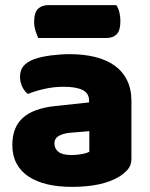

<svg xmlns="http://www.w3.org/2000/svg" viewBox="-20 -712 584 748"><path d="M260 -108Q277 -108 297.5 -111.5Q318 -115 328 -121V-201L256 -195Q228 -193 210 -183Q192 -173 192 -153Q192 -133 207.5 -120.5Q223 -108 260 -108ZM252 -501Q306 -501 350.5 -490Q395 -479 426.5 -456.5Q458 -434 475 -399.5Q492 -365 492 -318V-94Q492 -68 477.5 -51.5Q463 -35 443 -23Q378 16 260 16Q207 16 164.5 6Q122 -4 91.5 -24Q61 -44 44.5 -75Q28 -106 28 -147Q28 -216 69 -253Q110 -290 196 -299L327 -313V-320Q327 -349 301.5 -361.5Q276 -374 228 -374Q191 -374 154.5 -366Q118 -358 89 -346Q76 -355 67 -373.5Q58 -392 58 -412Q58 -438 70.5 -453.5Q83 -469 109 -480Q138 -491 177.5 -496Q217 -501 252 -501ZM129 -564Q124 -575 118.5 -591.5Q113 -608 113 -626Q113 -663 128 -677.5Q143 -692 168 -692H433Q441 -681 445 -664.5Q449 -648 449 -630Q449 -593 434.5 -578.5Q420 -564 395 -564Z"/></svg>

Font: Baloo Paaji 2 ExtraBold
Style: Regular
Weight: 800
Designer: Shuchita Grover, Noopur Datye and Ek Type
Foundry: Ek Type
Version: Version 1.640;hotconv 1.0.111;makeotfexe 2.5.65597; ttfautoh